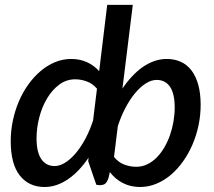

<svg xmlns="http://www.w3.org/2000/svg" viewBox="-20 -760 880 788"><path d="M375.5 -1.5 367 -25.5 342 -98.5 343.5 -113Q325 -85.5 304 -63.2Q283 -41 260.2 -25.2Q237.5 -9.5 213 -1Q188.5 7.5 163 7.5Q98.5 7.5 61.2 -39.8Q24 -87 24 -181Q24 -223.5 32.8 -265Q41.5 -306.5 57.5 -344Q73.5 -381.5 96.2 -413.2Q119 -445 146.5 -468.2Q174 -491.5 205.8 -504.8Q237.5 -518 272 -518Q308 -518 337 -504.8Q366 -491.5 387 -468L420 -740H525L482.5 -396.5Q501 -424 522 -446.5Q543 -469 566 -485Q589 -501 613.8 -509.5Q638.5 -518 664.5 -518Q696.5 -518 722.2 -506.2Q748 -494.5 766 -470.8Q784 -447 793.8 -411.8Q803.5 -376.5 803.5 -329.5Q803.5 -287 794.8 -245.5Q786 -204 770 -166.8Q754 -129.5 731.2 -97.5Q708.5 -65.5 681 -42.2Q653.5 -19 621.5 -5.8Q589.5 7.5 555 7.5Q515.5 7.5 483.8 -9Q452 -25.5 431 -54L425.5 -30.5Q420.5 -14.5 413 -7.2Q405.5 0 388 0ZM623 -432Q601 -432 578.2 -417.5Q555.5 -403 534.2 -377.5Q513 -352 494.8 -317.2Q476.5 -282.5 463.5 -242L448 -116Q466 -93.5 490.2 -84.5Q514.5 -75.5 539 -75.5Q563 -75.5 584 -85.5Q605 -95.5 622.5 -113Q640 -130.5 654 -154.2Q668 -178 677.5 -205Q687 -232 692 -261.2Q697 -290.5 697 -319Q697 -375.5 677.8 -403.8Q658.5 -432 623 -432ZM204 -78.5Q225.5 -78.5 248 -92.8Q270.5 -107 291.5 -132Q312.5 -157 330.8 -191.2Q349 -225.5 362 -265.5L378 -396Q360 -417 336.2 -425.8Q312.5 -434.5 288.5 -434.5Q252.5 -434.5 223.2 -412.8Q194 -391 173.2 -356.2Q152.5 -321.5 141.2 -278.2Q130 -235 130 -192Q130 -135.5 149.5 -107Q169 -78.5 204 -78.5Z"/></svg>

Font: Lato Semibold
Style: Italic
Weight: 600
Italic angle: -7°
Designer: Lukasz Dziedzic
Foundry: tyPoland Lukasz Dziedzic
Version: Version 2.006; 2014-01-15